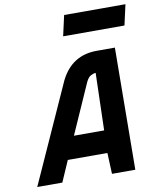

<svg xmlns="http://www.w3.org/2000/svg" viewBox="-98 -994 881 1070"><g transform="rotate(-10 343.0 -459.0)"><path d="M339 -918H686L660 -802H313ZM278 -561Q343 -690 483 -690H586L580 0H448L443 -119H219L167 0H25ZM456 -570Q442 -569 427.5 -561Q413 -553 401 -528L276 -246H447Z"/></g></svg>

Font: Panefresco 999wt
Style: Italic
Weight: 900
Version: Version 1.001